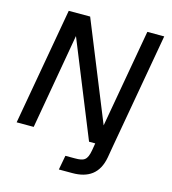

<svg xmlns="http://www.w3.org/2000/svg" viewBox="-128 -805 994 1109"><g transform="rotate(15 368.5 -250.0)"><path d="M327 200H408C501 200 564 160 582 59L594 -11L716 -700H615L511 -113L273 -700H145L21 0H123L223 -570L454 0H491L484 42C473 104 455 114 400 114H343Z"/></g></svg>

Font: Uncut Sans Medium
Style: Italic
Weight: 500
Italic angle: -10°
Designer: Kasper Nordkvist
Foundry: Uncut Type
Version: Version 1.111;FEAKit 1.0